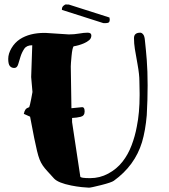

<svg xmlns="http://www.w3.org/2000/svg" viewBox="-20 -835 781 887"><path d="M628 -684Q635 -684 641.5 -676Q648 -668 649.5 -648Q651 -628 654 -604L658 -558Q662 -507 662 -440.5Q662 -374 658 -303Q652 -232 636 -178Q603 -70 506 0Q495 8 447.5 20Q400 32 391 32Q382 32 358 29.5Q334 27 309 22Q249 10 230 -10L199 -44Q186 -58 177.5 -70.5Q169 -83 163 -98Q157 -113 151 -138Q141 -178 119 -296L90 -309Q93 -323 98 -329.5Q103 -336 115 -340Q118 -347 124 -377.5Q130 -408 130 -410L124 -479L129 -626Q103 -626 92 -609.5Q81 -593 75 -574L64 -538Q59 -521 46 -521Q33 -521 25.5 -530Q18 -539 18 -563Q18 -587 33 -612.5Q48 -638 72 -654Q117 -683 185 -683Q188 -683 190 -683L298 -676Q323 -676 345.5 -680Q368 -684 385 -684Q402 -684 402 -671Q402 -658 392 -649.5Q382 -641 368 -635Q345 -625 320 -621Q314 -613 310.5 -576Q307 -539 307 -528L310 -335L360 -340Q371 -340 371 -320Q371 -300 353 -295.5Q335 -291 313 -290V-271L351 -19Q352 -12 396.5 -12Q441 -12 480 -33Q519 -54 545.5 -87.5Q572 -121 588 -164Q604 -206 612 -250Q625 -314 625 -394Q625 -399 625 -405L624 -460Q624 -491 615.5 -537.5Q607 -584 603 -609Q599 -634 599 -659Q599 -684 628 -684ZM486 -751 487 -746Q487 -734 482 -731Q477 -728 466 -728H459Q457 -728 455 -729L267 -789Q266 -789 266 -790V-792Q266 -803 274 -809Q281 -815 286 -815L287 -814H293H298L486 -754Z"/></svg>

Font: Miltonian Tattoo
Style: Regular
Weight: 400
Designer: Pablo Impallari
Foundry: Pablo Impallari
Version: Version 1.008